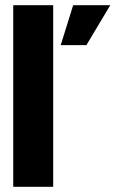

<svg xmlns="http://www.w3.org/2000/svg" viewBox="-20 -720 445 740"><path d="M31 0V-700H185V0ZM214 -546 262 -700H405L313 -546Z"/></svg>

Font: Rethink Sans ExtraBold
Style: Regular
Weight: 800
Designer: The Rethink Sans project authors (Hans Thiessen). DM Sans designed by Colophon Foundry.
Foundry: Rethink Communications LLC
Version: Version 1.001